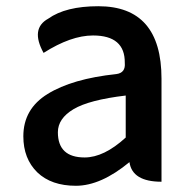

<svg xmlns="http://www.w3.org/2000/svg" viewBox="-20 -584 615 617"><path d="M396 -63Q304 13 224 13Q145 13 100 -30Q55 -74 55 -146Q55 -234 133 -282Q212 -331 354 -346Q384 -350 381 -382Q382 -470 279 -470Q208 -470 120 -414Q77 -492 135 -524Q191 -564 296 -564Q499 -564 499 -331V0Q405 0 396 -63ZM252 -78Q314 -78 384 -142V-277Q266 -263 216 -233Q166 -203 166 -159Q166 -78 252 -78Z"/></svg>

Font: Swei Half Moon CJK TC
Style: Medium
Weight: 500
Version: Version 2.125